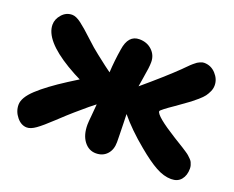

<svg xmlns="http://www.w3.org/2000/svg" viewBox="-92 -708 1029 846"><g transform="rotate(20 422.5 -285.0)"><path d="M97.2 -19Q70.3 -19 49.6 -44.4Q28.8 -69.8 28.8 -101.1Q28.8 -134.8 72.8 -175.8Q116.7 -216.8 198.2 -269Q208.5 -275.9 223.9 -285.2Q239.3 -294.4 244.1 -297.9Q218.8 -309.6 179.2 -333Q48.8 -411.6 48.8 -483.9Q48.8 -509.8 68.4 -532Q87.9 -554.2 116.2 -554.2Q134.3 -554.2 158.7 -535.9Q183.1 -517.6 220.2 -482.7Q257.3 -447.8 283.2 -428.2Q338.4 -384.8 356.9 -372.1Q359.9 -428.2 369.1 -483.9Q379.4 -554.2 431.2 -554.2Q467.3 -554.2 490.7 -532Q514.2 -509.8 514.2 -477.1Q514.2 -463.4 512 -446.3Q509.8 -429.2 504.6 -398.7Q499.5 -368.2 498 -357.9Q595.2 -439.9 650.9 -494.1Q653.3 -496.6 660.6 -503.9Q668 -511.2 670.7 -513.9Q673.3 -516.6 679.7 -522.9Q686 -529.3 689.5 -531.7Q692.9 -534.2 698.5 -538.8Q704.1 -543.5 708 -545.4Q711.9 -547.4 716.8 -549.8Q721.7 -552.2 726.1 -553.2Q730.5 -554.2 734.9 -554.2Q767.1 -554.2 789.6 -529.8Q812 -505.4 812 -476.1Q812 -461.4 805.7 -447.3Q799.3 -433.1 791.5 -422.6Q783.7 -412.1 766.6 -397.2Q749.5 -382.3 739 -374.5Q728.5 -366.7 705.1 -350.1Q693.8 -341.8 678 -330.8Q662.1 -319.8 653.8 -314Q645.5 -308.1 637 -301.5Q628.4 -294.9 624.8 -291.3Q621.1 -287.6 621.1 -286.1Q621.1 -264.6 726.1 -199.2Q733.9 -194.3 749.8 -184.6Q765.6 -174.8 772 -170.9Q778.3 -167 790 -159.2Q801.8 -151.4 806.4 -147.2Q811 -143.1 818.1 -136Q825.2 -128.9 827.9 -123Q830.6 -117.2 832.8 -109.9Q835 -102.5 835 -94.2Q835 -62.5 818.8 -42.7Q802.7 -22.9 772 -22.9Q737.8 -22.9 699.7 -43.9Q661.6 -64.9 608.9 -108.9Q537.6 -167.5 490.2 -225.1Q490.7 -210.4 491.5 -180.2Q492.2 -149.9 492.7 -127.9Q493.2 -106 493.2 -94.2Q493.2 -58.6 473.6 -37.4Q454.1 -16.1 421.9 -16.1Q388.2 -16.1 366.2 -44.9Q344.2 -73.7 344.2 -122.1Q344.2 -134.3 347.7 -168.5Q351.1 -202.6 352.1 -220.2Q335.9 -209 270 -151.9Q250 -134.8 206.3 -93.8Q162.6 -52.7 138.9 -35.9Q115.2 -19 97.2 -19Z"/></g></svg>

Font: Shantell Sans Bouncy
Style: Bold
Weight: 700
Designer: Stephen Nixon, Anya Danilova, Shantell Martin
Foundry: Arrow Type
Version: Version 1.006;[9816181b4]